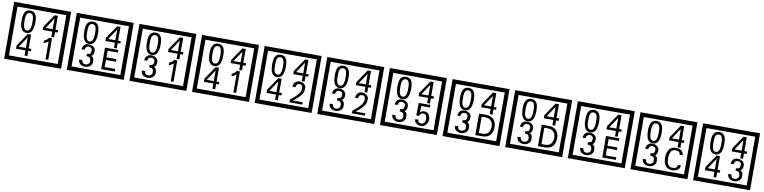

<svg xmlns="http://www.w3.org/2000/svg" viewBox="-9 -2179 13878 3487"><g transform="rotate(10 6930.0 -435.0)"><path d="M1103 90H53V-960H1103ZM1028 15V-885H128V15ZM497 -656Q497 -442 371 -442Q244 -442 244 -656Q244 -744 265 -789Q294 -855 371 -855Q448 -855 477 -789Q497 -745 497 -656ZM444 -656Q444 -723 435 -752Q420 -809 371 -809Q322 -809 306 -752Q298 -723 298 -656Q298 -587 306 -553Q322 -488 371 -488Q419 -488 435 -554Q444 -587 444 -656ZM928 -547H879V-450H828V-547H653V-605L818 -847H879V-592H928ZM828 -592V-787L697 -592ZM508 -127H459V-30H408V-127H233V-185L398 -427H459V-172H508ZM408 -172V-367L277 -172ZM845 -30H794V-361Q748 -323 708 -315V-361Q759 -378 790 -427H845Z M2258 90H1208V-960H2258ZM2183 15V-885H1283V15ZM1652 -656Q1652 -442 1526 -442Q1399 -442 1399 -656Q1399 -744 1420 -789Q1449 -855 1526 -855Q1603 -855 1632 -789Q1652 -745 1652 -656ZM1599 -656Q1599 -723 1590 -752Q1575 -809 1526 -809Q1477 -809 1461 -752Q1453 -723 1453 -656Q1453 -587 1461 -553Q1477 -488 1526 -488Q1574 -488 1590 -554Q1599 -587 1599 -656ZM2083 -547H2034V-450H1983V-547H1808V-605L1973 -847H2034V-592H2083ZM1983 -592V-787L1852 -592ZM1654 -136Q1654 -84 1615.5 -53Q1577 -22 1524 -22Q1469 -22 1435 -51Q1397 -82 1397 -134H1456Q1462 -65 1525 -65Q1553 -65 1576 -84.5Q1599 -104 1599 -132Q1599 -177 1581 -196Q1563 -215 1518 -215V-259Q1560 -259 1576.5 -276Q1593 -293 1593 -334Q1593 -392 1524 -392Q1473 -392 1461 -324H1406Q1419 -435 1523 -435Q1574 -435 1609 -409Q1648 -380 1648 -330Q1648 -265 1606 -238Q1630 -222 1638 -210Q1654 -185 1654 -136ZM2073 -30H1822V-427H2068V-379H1878V-257H2062V-209H1878V-78H2073Z M3413 90H2363V-960H3413ZM3338 15V-885H2438V15ZM2807 -656Q2807 -442 2681 -442Q2554 -442 2554 -656Q2554 -744 2575 -789Q2604 -855 2681 -855Q2758 -855 2787 -789Q2807 -745 2807 -656ZM2754 -656Q2754 -723 2745 -752Q2730 -809 2681 -809Q2632 -809 2616 -752Q2608 -723 2608 -656Q2608 -587 2616 -553Q2632 -488 2681 -488Q2729 -488 2745 -554Q2754 -587 2754 -656ZM3238 -547H3189V-450H3138V-547H2963V-605L3128 -847H3189V-592H3238ZM3138 -592V-787L3007 -592ZM2809 -136Q2809 -84 2770.5 -53Q2732 -22 2679 -22Q2624 -22 2590 -51Q2552 -82 2552 -134H2611Q2617 -65 2680 -65Q2708 -65 2731 -84.5Q2754 -104 2754 -132Q2754 -177 2736 -196Q2718 -215 2673 -215V-259Q2715 -259 2731.5 -276Q2748 -293 2748 -334Q2748 -392 2679 -392Q2628 -392 2616 -324H2561Q2574 -435 2678 -435Q2729 -435 2764 -409Q2803 -380 2803 -330Q2803 -265 2761 -238Q2785 -222 2793 -210Q2809 -185 2809 -136ZM3155 -30H3104V-361Q3058 -323 3018 -315V-361Q3069 -378 3100 -427H3155Z M4568 90H3518V-960H4568ZM4493 15V-885H3593V15ZM3962 -656Q3962 -442 3836 -442Q3709 -442 3709 -656Q3709 -744 3730 -789Q3759 -855 3836 -855Q3913 -855 3942 -789Q3962 -745 3962 -656ZM3909 -656Q3909 -723 3900 -752Q3885 -809 3836 -809Q3787 -809 3771 -752Q3763 -723 3763 -656Q3763 -587 3771 -553Q3787 -488 3836 -488Q3884 -488 3900 -554Q3909 -587 3909 -656ZM4393 -547H4344V-450H4293V-547H4118V-605L4283 -847H4344V-592H4393ZM4293 -592V-787L4162 -592ZM3973 -127H3924V-30H3873V-127H3698V-185L3863 -427H3924V-172H3973ZM3873 -172V-367L3742 -172ZM4310 -30H4259V-361Q4213 -323 4173 -315V-361Q4224 -378 4255 -427H4310Z M5723 90H4673V-960H5723ZM5648 15V-885H4748V15ZM5117 -656Q5117 -442 4991 -442Q4864 -442 4864 -656Q4864 -744 4885 -789Q4914 -855 4991 -855Q5068 -855 5097 -789Q5117 -745 5117 -656ZM5064 -656Q5064 -723 5055 -752Q5040 -809 4991 -809Q4942 -809 4926 -752Q4918 -723 4918 -656Q4918 -587 4926 -553Q4942 -488 4991 -488Q5039 -488 5055 -554Q5064 -587 5064 -656ZM5548 -547H5499V-450H5448V-547H5273V-605L5438 -847H5499V-592H5548ZM5448 -592V-787L5317 -592ZM5128 -127H5079V-30H5028V-127H4853V-185L5018 -427H5079V-172H5128ZM5028 -172V-367L4897 -172ZM5530 -30H5291V-81Q5412 -173 5452 -238Q5475 -276 5475 -319Q5475 -389 5415 -389Q5360 -389 5353 -319H5297Q5305 -435 5415 -435Q5463 -435 5496.5 -405Q5530 -375 5530 -327Q5530 -271 5506 -229Q5468 -165 5352 -73H5530Z M6878 90H5828V-960H6878ZM6803 15V-885H5903V15ZM6272 -656Q6272 -442 6146 -442Q6019 -442 6019 -656Q6019 -744 6040 -789Q6069 -855 6146 -855Q6223 -855 6252 -789Q6272 -745 6272 -656ZM6219 -656Q6219 -723 6210 -752Q6195 -809 6146 -809Q6097 -809 6081 -752Q6073 -723 6073 -656Q6073 -587 6081 -553Q6097 -488 6146 -488Q6194 -488 6210 -554Q6219 -587 6219 -656ZM6703 -547H6654V-450H6603V-547H6428V-605L6593 -847H6654V-592H6703ZM6603 -592V-787L6472 -592ZM6274 -136Q6274 -84 6235.5 -53Q6197 -22 6144 -22Q6089 -22 6055 -51Q6017 -82 6017 -134H6076Q6082 -65 6145 -65Q6173 -65 6196 -84.5Q6219 -104 6219 -132Q6219 -177 6201 -196Q6183 -215 6138 -215V-259Q6180 -259 6196.5 -276Q6213 -293 6213 -334Q6213 -392 6144 -392Q6093 -392 6081 -324H6026Q6039 -435 6143 -435Q6194 -435 6229 -409Q6268 -380 6268 -330Q6268 -265 6226 -238Q6250 -222 6258 -210Q6274 -185 6274 -136ZM6685 -30H6446V-81Q6567 -173 6607 -238Q6630 -276 6630 -319Q6630 -389 6570 -389Q6515 -389 6508 -319H6452Q6460 -435 6570 -435Q6618 -435 6651.5 -405Q6685 -375 6685 -327Q6685 -271 6661 -229Q6623 -165 6507 -73H6685Z M8033 90H6983V-960H8033ZM7958 15V-885H7058V15ZM7427 -656Q7427 -442 7301 -442Q7174 -442 7174 -656Q7174 -744 7195 -789Q7224 -855 7301 -855Q7378 -855 7407 -789Q7427 -745 7427 -656ZM7374 -656Q7374 -723 7365 -752Q7350 -809 7301 -809Q7252 -809 7236 -752Q7228 -723 7228 -656Q7228 -587 7236 -553Q7252 -488 7301 -488Q7349 -488 7365 -554Q7374 -587 7374 -656ZM7858 -547H7809V-450H7758V-547H7583V-605L7748 -847H7809V-592H7858ZM7758 -592V-787L7627 -592ZM7429 -136Q7429 -84 7390.5 -53Q7352 -22 7299 -22Q7244 -22 7210 -51Q7172 -82 7172 -134H7231Q7237 -65 7300 -65Q7328 -65 7351 -84.5Q7374 -104 7374 -132Q7374 -177 7356 -196Q7338 -215 7293 -215V-259Q7335 -259 7351.5 -276Q7368 -293 7368 -334Q7368 -392 7299 -392Q7248 -392 7236 -324H7181Q7194 -435 7298 -435Q7349 -435 7384 -409Q7423 -380 7423 -330Q7423 -265 7381 -238Q7405 -222 7413 -210Q7429 -185 7429 -136ZM7845 -160Q7846 -111 7810.5 -67Q7775 -23 7726 -23Q7671 -23 7636 -46Q7596 -74 7596 -127H7654Q7654 -67 7720 -67Q7754 -67 7773 -97Q7790 -124 7790 -159Q7790 -253 7725 -253Q7678 -253 7652 -196H7602L7609 -427H7820V-381H7663L7657 -257Q7670 -269 7683 -281Q7702 -294 7737 -294Q7789 -294 7819 -252Q7845 -215 7845 -160Z M9188 90H8138V-960H9188ZM9113 15V-885H8213V15ZM8582 -656Q8582 -442 8456 -442Q8329 -442 8329 -656Q8329 -744 8350 -789Q8379 -855 8456 -855Q8533 -855 8562 -789Q8582 -745 8582 -656ZM8529 -656Q8529 -723 8520 -752Q8505 -809 8456 -809Q8407 -809 8391 -752Q8383 -723 8383 -656Q8383 -587 8391 -553Q8407 -488 8456 -488Q8504 -488 8520 -554Q8529 -587 8529 -656ZM9013 -547H8964V-450H8913V-547H8738V-605L8903 -847H8964V-592H9013ZM8913 -592V-787L8782 -592ZM8584 -136Q8584 -84 8545.5 -53Q8507 -22 8454 -22Q8399 -22 8365 -51Q8327 -82 8327 -134H8386Q8392 -65 8455 -65Q8483 -65 8506 -84.5Q8529 -104 8529 -132Q8529 -177 8511 -196Q8493 -215 8448 -215V-259Q8490 -259 8506.5 -276Q8523 -293 8523 -334Q8523 -392 8454 -392Q8403 -392 8391 -324H8336Q8349 -435 8453 -435Q8504 -435 8539 -409Q8578 -380 8578 -330Q8578 -265 8536 -238Q8560 -222 8568 -210Q8584 -185 8584 -136ZM9040 -229Q9040 -136 8989.5 -83Q8939 -30 8845 -30H8721V-427H8845Q8940 -427 8990 -375.5Q9040 -324 9040 -229ZM8986 -229Q8986 -298 8950 -338.5Q8914 -379 8846 -379H8777V-78H8846Q8914 -78 8950 -119Q8986 -160 8986 -229Z M10343 90H9293V-960H10343ZM10268 15V-885H9368V15ZM9737 -656Q9737 -442 9611 -442Q9484 -442 9484 -656Q9484 -744 9505 -789Q9534 -855 9611 -855Q9688 -855 9717 -789Q9737 -745 9737 -656ZM9684 -656Q9684 -723 9675 -752Q9660 -809 9611 -809Q9562 -809 9546 -752Q9538 -723 9538 -656Q9538 -587 9546 -553Q9562 -488 9611 -488Q9659 -488 9675 -554Q9684 -587 9684 -656ZM10168 -547H10119V-450H10068V-547H9893V-605L10058 -847H10119V-592H10168ZM10068 -592V-787L9937 -592ZM9739 -136Q9739 -84 9700.5 -53Q9662 -22 9609 -22Q9554 -22 9520 -51Q9482 -82 9482 -134H9541Q9547 -65 9610 -65Q9638 -65 9661 -84.5Q9684 -104 9684 -132Q9684 -177 9666 -196Q9648 -215 9603 -215V-259Q9645 -259 9661.5 -276Q9678 -293 9678 -334Q9678 -392 9609 -392Q9558 -392 9546 -324H9491Q9504 -435 9608 -435Q9659 -435 9694 -409Q9733 -380 9733 -330Q9733 -265 9691 -238Q9715 -222 9723 -210Q9739 -185 9739 -136ZM10195 -229Q10195 -136 10144.5 -83Q10094 -30 10000 -30H9876V-427H10000Q10095 -427 10145 -375.5Q10195 -324 10195 -229ZM10141 -229Q10141 -298 10105 -338.5Q10069 -379 10001 -379H9932V-78H10001Q10069 -78 10105 -119Q10141 -160 10141 -229Z M11498 90H10448V-960H11498ZM11423 15V-885H10523V15ZM10892 -656Q10892 -442 10766 -442Q10639 -442 10639 -656Q10639 -744 10660 -789Q10689 -855 10766 -855Q10843 -855 10872 -789Q10892 -745 10892 -656ZM10839 -656Q10839 -723 10830 -752Q10815 -809 10766 -809Q10717 -809 10701 -752Q10693 -723 10693 -656Q10693 -587 10701 -553Q10717 -488 10766 -488Q10814 -488 10830 -554Q10839 -587 10839 -656ZM11323 -547H11274V-450H11223V-547H11048V-605L11213 -847H11274V-592H11323ZM11223 -592V-787L11092 -592ZM10894 -136Q10894 -84 10855.5 -53Q10817 -22 10764 -22Q10709 -22 10675 -51Q10637 -82 10637 -134H10696Q10702 -65 10765 -65Q10793 -65 10816 -84.5Q10839 -104 10839 -132Q10839 -177 10821 -196Q10803 -215 10758 -215V-259Q10800 -259 10816.5 -276Q10833 -293 10833 -334Q10833 -392 10764 -392Q10713 -392 10701 -324H10646Q10659 -435 10763 -435Q10814 -435 10849 -409Q10888 -380 10888 -330Q10888 -265 10846 -238Q10870 -222 10878 -210Q10894 -185 10894 -136ZM11313 -30H11062V-427H11308V-379H11118V-257H11302V-209H11118V-78H11313Z M12653 90H11603V-960H12653ZM12578 15V-885H11678V15ZM12047 -656Q12047 -442 11921 -442Q11794 -442 11794 -656Q11794 -744 11815 -789Q11844 -855 11921 -855Q11998 -855 12027 -789Q12047 -745 12047 -656ZM11994 -656Q11994 -723 11985 -752Q11970 -809 11921 -809Q11872 -809 11856 -752Q11848 -723 11848 -656Q11848 -587 11856 -553Q11872 -488 11921 -488Q11969 -488 11985 -554Q11994 -587 11994 -656ZM12478 -547H12429V-450H12378V-547H12203V-605L12368 -847H12429V-592H12478ZM12378 -592V-787L12247 -592ZM12049 -136Q12049 -84 12010.5 -53Q11972 -22 11919 -22Q11864 -22 11830 -51Q11792 -82 11792 -134H11851Q11857 -65 11920 -65Q11948 -65 11971 -84.5Q11994 -104 11994 -132Q11994 -177 11976 -196Q11958 -215 11913 -215V-259Q11955 -259 11971.5 -276Q11988 -293 11988 -334Q11988 -392 11919 -392Q11868 -392 11856 -324H11801Q11814 -435 11918 -435Q11969 -435 12004 -409Q12043 -380 12043 -330Q12043 -265 12001 -238Q12025 -222 12033 -210Q12049 -185 12049 -136ZM12494 -136Q12494 -80 12448 -49Q12408 -22 12349 -22Q12264 -22 12222 -84Q12186 -136 12186 -226Q12186 -317 12221 -371Q12263 -435 12350 -435Q12412 -435 12449 -409Q12492 -379 12492 -321H12436Q12436 -391 12351 -391Q12242 -391 12242 -226Q12242 -67 12349 -67Q12438 -67 12438 -136Z M13808 90H12758V-960H13808ZM13733 15V-885H12833V15ZM13202 -656Q13202 -442 13076 -442Q12949 -442 12949 -656Q12949 -744 12970 -789Q12999 -855 13076 -855Q13153 -855 13182 -789Q13202 -745 13202 -656ZM13149 -656Q13149 -723 13140 -752Q13125 -809 13076 -809Q13027 -809 13011 -752Q13003 -723 13003 -656Q13003 -587 13011 -553Q13027 -488 13076 -488Q13124 -488 13140 -554Q13149 -587 13149 -656ZM13633 -547H13584V-450H13533V-547H13358V-605L13523 -847H13584V-592H13633ZM13533 -592V-787L13402 -592ZM13213 -127H13164V-30H13113V-127H12938V-185L13103 -427H13164V-172H13213ZM13113 -172V-367L12982 -172ZM13624 -136Q13624 -84 13585.5 -53Q13547 -22 13494 -22Q13439 -22 13405 -51Q13367 -82 13367 -134H13426Q13432 -65 13495 -65Q13523 -65 13546 -84.5Q13569 -104 13569 -132Q13569 -177 13551 -196Q13533 -215 13488 -215V-259Q13530 -259 13546.5 -276Q13563 -293 13563 -334Q13563 -392 13494 -392Q13443 -392 13431 -324H13376Q13389 -435 13493 -435Q13544 -435 13579 -409Q13618 -380 13618 -330Q13618 -265 13576 -238Q13600 -222 13608 -210Q13624 -185 13624 -136Z"/></g></svg>

Font: Unicode BMP Fallback SIL
Style: Regular
Weight: 400
Foundry: NRSI, SIL International
Version: Version 5.1 Based on Unicode 5.1